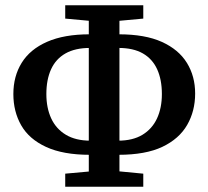

<svg xmlns="http://www.w3.org/2000/svg" viewBox="-20 -699 795 733"><path d="M323 -108Q221 -108 156 -138Q91 -168 61 -220.5Q31 -273 31 -340Q31 -408 63 -459.5Q95 -511 160 -539.5Q225 -568 322 -568H366V-516H324Q267 -516 230 -495Q193 -474 175 -434.5Q157 -395 157 -340Q157 -287 175.5 -247Q194 -207 231.5 -184.5Q269 -162 325 -162H366V-108ZM390 -108V-162H431Q487 -162 524 -184.5Q561 -207 579.5 -247Q598 -287 598 -340Q598 -395 580 -434.5Q562 -474 525.5 -495Q489 -516 432 -516H390V-568H434Q534 -568 598 -539Q662 -510 693.5 -459Q725 -408 725 -342Q725 -275 694.5 -222Q664 -169 600 -138.5Q536 -108 432 -108ZM229 14V-36L362 -48H402L527 -36V14ZM360 -616 229 -628V-679H527V-628L397 -616ZM319 14V-679H436V14Z"/></svg>

Font: Source Serif 4 18pt SemiBold
Style: Regular
Weight: 600
Designer: Frank Grießhammer
Foundry: Adobe Systems Incorporated
Version: Version 4.004;hotconv 1.0.116;makeotfexe 2.5.65601